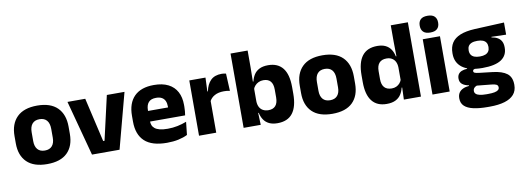

<svg xmlns="http://www.w3.org/2000/svg" viewBox="-66 -1089 4566 1681"><g transform="rotate(-10 2217.5 -248.0)"><path d="M273.5 14Q154.5 14 93.8 -45.2Q33 -104.5 33 -212V-276.5Q33 -385.5 94 -445.8Q155 -506 273.5 -506Q392 -506 452.8 -445.8Q513.5 -385.5 513.5 -276.5V-212Q513.5 -104.5 453 -45.2Q392.5 14 273.5 14ZM273.5 -106.5Q316 -106.5 338.2 -132.2Q360.5 -158 360.5 -205.5V-283Q360.5 -333 338.2 -359Q316 -385 273.5 -385Q231 -385 208.8 -359Q186.5 -333 186.5 -283V-205.5Q186.5 -158 208.8 -132.2Q231 -106.5 273.5 -106.5Z M790 -100H802L891.5 -491.5H1048.5L918 0H673L541.5 -491.5H699.5Z M1338.5 12.5Q1204.5 12.5 1140.5 -47.2Q1076.5 -107 1076.5 -221.5V-272.5Q1076.5 -385.5 1136.5 -445.8Q1196.5 -506 1311 -506Q1388 -506 1439.2 -479.8Q1490.5 -453.5 1516.2 -405Q1542 -356.5 1542 -288.5V-272Q1542 -253 1540.2 -233.2Q1538.5 -213.5 1535.5 -196.5H1397.5Q1399.5 -225.5 1400 -251.2Q1400.5 -277 1400.5 -298Q1400.5 -328.5 1391 -349.2Q1381.5 -370 1361.8 -381Q1342 -392 1311 -392Q1265 -392 1243.8 -367.2Q1222.5 -342.5 1222.5 -297V-252L1223.5 -235.5V-200.5Q1223.5 -181.5 1229.8 -164.5Q1236 -147.5 1251.8 -134.8Q1267.5 -122 1295.2 -114.8Q1323 -107.5 1366 -107.5Q1411.5 -107.5 1453.5 -116.2Q1495.5 -125 1534 -140L1521.5 -25Q1487.5 -7.5 1441 2.5Q1394.5 12.5 1338.5 12.5ZM1504.5 -196.5H1157.5V-291H1504.5Z M1774.5 -276 1732.5 -369H1768.5Q1780.5 -430 1815.2 -464.8Q1850 -499.5 1913.5 -499.5Q1924.5 -499.5 1933.8 -498Q1943 -496.5 1951.5 -494.5L1959 -340Q1948.5 -343 1934.5 -344.2Q1920.5 -345.5 1906 -345.5Q1857 -345.5 1823.5 -327.2Q1790 -309 1774.5 -276ZM1777.5 0H1624.5V-491.5H1768.5L1762 -334.5L1777.5 -332.5Z M2321.5 11.5Q2277.5 11.5 2247.5 -3Q2217.5 -17.5 2199.5 -44.2Q2181.5 -71 2174 -106.5H2134.5L2171 -209.5Q2172 -179 2183 -158Q2194 -137 2214.5 -125.8Q2235 -114.5 2262.5 -114.5Q2304.5 -114.5 2326 -139.2Q2347.5 -164 2347.5 -213.5V-283Q2347.5 -332 2326.2 -356.5Q2305 -381 2263 -381Q2239.5 -381 2220.2 -372Q2201 -363 2187.8 -348.2Q2174.5 -333.5 2168.5 -314.5L2134 -385H2176Q2183.5 -418 2200.5 -444.8Q2217.5 -471.5 2248.2 -487.2Q2279 -503 2326.5 -503Q2412.5 -503 2456.8 -446.8Q2501 -390.5 2501 -278V-218Q2501 -104.5 2456.5 -46.5Q2412 11.5 2321.5 11.5ZM2173 0H2021V-660.5H2173V-513.5L2170.5 -356L2171 -342.5V-154L2168.5 -124.5Z M2809.5 14Q2690.5 14 2629.8 -45.2Q2569 -104.5 2569 -212V-276.5Q2569 -385.5 2630 -445.8Q2691 -506 2809.5 -506Q2928 -506 2988.8 -445.8Q3049.5 -385.5 3049.5 -276.5V-212Q3049.5 -104.5 2989 -45.2Q2928.5 14 2809.5 14ZM2809.5 -106.5Q2852 -106.5 2874.2 -132.2Q2896.5 -158 2896.5 -205.5V-283Q2896.5 -333 2874.2 -359Q2852 -385 2809.5 -385Q2767 -385 2744.8 -359Q2722.5 -333 2722.5 -283V-205.5Q2722.5 -158 2744.8 -132.2Q2767 -106.5 2809.5 -106.5Z M3292 11.5Q3206 11.5 3161.8 -45Q3117.5 -101.5 3117.5 -213V-273.5Q3117.5 -387 3162 -445Q3206.5 -503 3296.5 -503Q3340.5 -503 3370 -488.5Q3399.5 -474 3417.2 -447.5Q3435 -421 3442 -385H3483.5L3447.5 -286Q3446.5 -316.5 3435.5 -337.5Q3424.5 -358.5 3404.8 -369.8Q3385 -381 3357 -381Q3315 -381 3293 -356.5Q3271 -332 3271 -283V-212.5Q3271 -164 3293.2 -139.2Q3315.5 -114.5 3359 -114.5Q3382 -114.5 3400.2 -123Q3418.5 -131.5 3431.2 -146.5Q3444 -161.5 3450 -180.5L3487.5 -106.5H3444.5Q3437 -73.5 3419.5 -46.5Q3402 -19.5 3371 -4Q3340 11.5 3292 11.5ZM3597.5 0H3445.5L3450 -124.5L3447.5 -150.5V-349.5V-371L3445.5 -513.5V-660.5H3597.5Z M3853 0H3700V-491.5H3853ZM3776.5 -538Q3733.5 -538 3714 -557.8Q3694.5 -577.5 3694.5 -611V-614.5Q3694.5 -648 3714 -667.5Q3733.5 -687 3776.5 -687Q3818.5 -687 3838.2 -667.5Q3858 -648 3858 -614.5V-611Q3858 -577 3838.2 -557.5Q3818.5 -538 3776.5 -538Z M4172.5 -153Q4054 -153 3994.5 -197Q3935 -241 3935 -320.5V-327Q3935 -381 3959.2 -418.2Q3983.5 -455.5 4034 -476Q4084.5 -496.5 4163.5 -500.5L4426 -512.5V-404.5L4295.5 -408V-403Q4329 -397.5 4350.8 -384.2Q4372.5 -371 4383.2 -349.8Q4394 -328.5 4394 -297.5V-294Q4394 -225.5 4339.8 -189.2Q4285.5 -153 4172.5 -153ZM4165 79.5H4180Q4216 79.5 4238.2 75Q4260.5 70.5 4271 61.5Q4281.5 52.5 4281.5 39V38Q4281.5 20.5 4266.8 13Q4252 5.5 4222.5 3L4077.5 -11.5L4111 -13.5Q4096 -11 4085.2 -5Q4074.5 1 4068.2 10Q4062 19 4062 32V33Q4062 48 4073 58.5Q4084 69 4106.8 74.2Q4129.5 79.5 4165 79.5ZM4176.5 191.5H4157.5Q4083.5 191.5 4031.2 179.8Q3979 168 3952 142.5Q3925 117 3925 75V73Q3925 44.5 3937.5 25Q3950 5.5 3973.5 -5.5Q3997 -16.5 4028.5 -19V-24Q3990 -31 3969.2 -48.5Q3948.5 -66 3948.5 -97.5V-98Q3948.5 -120.5 3958.8 -136Q3969 -151.5 3989 -159.8Q4009 -168 4038 -169.5V-186L4151 -157.5L4118 -158Q4100.5 -158 4093.2 -153.5Q4086 -149 4086 -140V-139.5Q4086 -128.5 4097.8 -123.8Q4109.5 -119 4136 -116L4252.5 -102.5Q4337.5 -92.5 4379 -60.5Q4420.5 -28.5 4420.5 38.5V41.5Q4420.5 92.5 4391.8 125.8Q4363 159 4308.8 175.2Q4254.5 191.5 4176.5 191.5ZM4167.5 -256Q4197 -256 4216.2 -263.8Q4235.5 -271.5 4245.2 -286.8Q4255 -302 4255 -323.5V-328Q4255 -349.5 4245.5 -364.5Q4236 -379.5 4216.8 -387.2Q4197.5 -395 4167.5 -395H4167Q4136.5 -395 4117 -387Q4097.5 -379 4088.2 -364Q4079 -349 4079 -327.5V-323.5Q4079 -302 4088.8 -286.8Q4098.5 -271.5 4118 -263.8Q4137.5 -256 4167.5 -256Z"/></g></svg>

Font: Anek Devanagari Medium
Style: Bold
Weight: 700
Version: Version 1.003